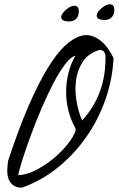

<svg xmlns="http://www.w3.org/2000/svg" viewBox="-20 -882 558 903"><path d="M82 1Q55.7 0 40.5 -12.2Q25.4 -24.4 19.5 -42.5Q13.7 -60.5 14.2 -83Q14.6 -105.5 18.6 -127Q69.3 -281.2 116.2 -388.2Q163.1 -495.1 205.1 -563Q247.1 -630.9 284.2 -665.5Q321.3 -700.2 353 -710.9Q384.8 -721.7 410.6 -713.4Q436.5 -705.1 457 -687.5Q477.5 -669.9 491.7 -647.9Q505.9 -626 513.7 -609.4Q509.8 -511.7 476.6 -416Q443.4 -320.3 386.2 -238.3Q329.1 -156.2 251.5 -93.8Q173.8 -31.2 82 1ZM335 -620.1Q313.5 -615.2 286.6 -580.1Q259.8 -544.9 231.9 -492.2Q204.1 -439.5 176.8 -375.5Q149.4 -311.5 127 -251Q104.5 -190.4 87.9 -138.7Q71.3 -86.9 65.4 -58.6Q101.6 -58.6 145 -80.1Q188.5 -101.6 227.5 -133.3Q266.6 -165 295.9 -201.2Q325.2 -237.3 335 -265.6V-268.6Q335 -270.5 335.4 -271Q335.9 -271.5 335.9 -272.5Q335.9 -273.4 335.4 -274.4Q335 -275.4 335 -276.4V-278.3Q313.5 -316.4 302.2 -360.4Q291 -404.3 291 -449.2Q291 -494.1 301.8 -538.1Q312.5 -582 335 -620.1ZM449.2 -647.5Q396.5 -631.8 370.6 -593.3Q344.7 -554.7 337.9 -506.3Q331.1 -458 339.8 -406.7Q348.6 -355.5 366.2 -315.4Q470.7 -429.7 475.6 -588.9Q475.6 -597.7 476.1 -607.4Q476.6 -617.2 475.1 -625.5Q473.6 -633.8 467.8 -640.1Q461.9 -646.5 449.2 -647.5ZM305.7 -781.2Q279.3 -781.2 272 -790.5Q264.6 -799.8 270 -811.5Q275.4 -823.2 288.6 -835Q301.8 -846.7 315.4 -852.1Q329.1 -857.4 339.8 -853Q350.6 -848.6 350.6 -828.1Q350.6 -806.6 338.4 -793.9Q326.2 -781.2 305.7 -781.2ZM472.7 -788.1Q446.3 -788.1 439 -797.4Q431.6 -806.6 437 -818.4Q442.4 -830.1 455.6 -841.8Q468.8 -853.5 482.4 -858.9Q496.1 -864.3 506.8 -859.9Q517.6 -855.5 517.6 -835Q517.6 -813.5 505.4 -800.8Q493.2 -788.1 472.7 -788.1Z"/></svg>

Font: La Belle Aurore
Style: Regular
Weight: 400
Version: Version 1.001 2001